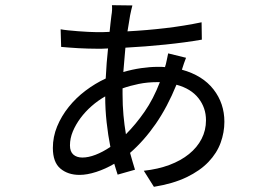

<svg xmlns="http://www.w3.org/2000/svg" viewBox="-20 -681 1040 741"><path d="M453 -317Q453 -275 456.5 -236.5Q460 -198 466 -163Q504 -201 538 -250Q572 -299 597 -364H587Q549 -364 515 -357Q481 -350 453 -340ZM386 -309Q358 -293 333.5 -271.5Q309 -250 290.5 -225Q272 -200 261 -173.5Q250 -147 250 -120Q250 -96 263 -84.5Q276 -73 298 -73Q321 -73 348.5 -83.5Q376 -94 406 -114Q397 -159 391.5 -209Q386 -259 386 -309ZM698 -458Q695 -451 690 -436.5Q685 -422 682 -412Q762 -390 804 -336Q846 -282 846 -211Q846 -170 831.5 -130Q817 -90 784.5 -56Q752 -22 700 3Q648 28 574 40L535 -22Q590 -28 634 -44.5Q678 -61 709.5 -86.5Q741 -112 758 -145Q775 -178 775 -217Q775 -265 746 -302Q717 -339 661 -354Q626 -268 581 -203Q536 -138 482 -91Q487 -74 491.5 -57.5Q496 -41 501 -26L434 -7Q431 -17 427.5 -27.5Q424 -38 421 -49Q387 -29 351.5 -17.5Q316 -6 287 -6Q242 -6 213 -30.5Q184 -55 184 -110Q184 -153 200.5 -193Q217 -233 245 -268Q273 -303 310 -331Q347 -359 388 -378Q391 -440 397 -494Q385 -493 373.5 -493Q362 -493 351 -493Q338 -493 320 -493.5Q302 -494 283 -495Q264 -496 246 -497.5Q228 -499 216 -500L214 -568Q224 -566 242.5 -564Q261 -562 281.5 -560.5Q302 -559 320.5 -558Q339 -557 351 -557Q364 -557 377 -557Q390 -557 403 -558Q405 -576 406.5 -591.5Q408 -607 410 -621Q412 -632 412.5 -642.5Q413 -653 412 -661L491 -660Q489 -652 486.5 -642Q484 -632 482 -621Q480 -608 477.5 -593Q475 -578 472 -560Q547 -564 619 -572.5Q691 -581 758 -595L759 -528Q696 -517 618 -509Q540 -501 464 -497Q462 -474 460 -450.5Q458 -427 456 -403Q490 -413 524.5 -418Q559 -423 589 -423Q596 -423 603 -423Q610 -423 617 -422V-423Q620 -431 623.5 -448.5Q627 -466 629 -475Z"/></svg>

Font: SpoqaHanSans-Regular
Style: Regular
Weight: 400
Designer: [Spoqa Han Sans] Dong-huui Kim \uAE40 \uB3D9 \uD718  Younghwa Kang \uAC15 \uC601 \uD654  [Noto Sans] Ryoko NISHIZUKA \u8
Foundry: Spoqa (http://www.spoqa-han-sans.com)
Version: Version 2.000